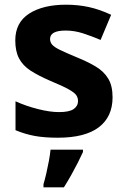

<svg xmlns="http://www.w3.org/2000/svg" viewBox="-20 -576 537 817"><path d="M459 -162Q459 -79 400.5 -34.5Q342 10 226 10Q169 10 128 2.5Q87 -5 46 -22V-145Q90 -125 141 -112Q192 -99 231 -99Q275 -99 293.5 -112Q312 -125 312 -146Q312 -160 304.5 -171Q297 -182 272 -196Q247 -210 194 -232Q143 -254 110 -275.5Q77 -297 61 -327.5Q45 -358 45 -404Q45 -480 104 -518Q163 -556 261 -556Q312 -556 358 -546Q404 -536 453 -513L408 -406Q368 -423 332 -434.5Q296 -446 259 -446Q226 -446 209.5 -437Q193 -428 193 -410Q193 -397 201.5 -386.5Q210 -376 234.5 -364Q259 -352 307 -332Q354 -313 388 -292.5Q422 -272 440.5 -241.5Q459 -211 459 -162ZM333 71Q323 93 310.5 117.5Q298 142 283.5 168Q269 194 252 221H165V208Q171 188 177 162Q183 136 188 109Q193 82 195 61H333Z"/></svg>

Font: Noto Sans Gunjala Gondi
Style: Regular
Weight: 400
Designer: Ek Type
Foundry: Ek Type
Version: Version 1.004